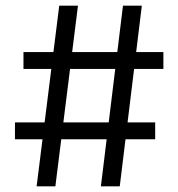

<svg xmlns="http://www.w3.org/2000/svg" viewBox="-20 -659 630 679"><path d="M109.5 0 189.5 -639H255.7L175.8 0ZM32.9 -166.5V-226.1H528.8V-166.5ZM336.8 0 414.9 -639H481.6L403.5 0ZM63 -415.3V-474.9H557.8V-415.3Z"/></svg>

Font: Anek Bangla Medium
Style: Regular
Weight: 500
Designer: Sulekha Rajkumar (Bangla), Yesha Goshar (Latin)
Foundry: Ek Type
Version: Version 1.003